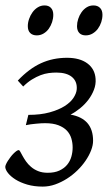

<svg xmlns="http://www.w3.org/2000/svg" viewBox="-21 -671 400 711"><path d="M323.7 -149.9Q323.7 -133.3 316.4 -114.3Q309.1 -95.2 296.1 -76.2Q283.2 -57.1 265.4 -39.8Q247.6 -22.5 226.8 -9.3Q206.1 3.9 183.3 12Q160.6 20 137.2 20Q105.5 20 79.8 12.5Q54.2 4.9 36.4 -6.3Q18.6 -17.6 8.8 -30Q-1 -42.5 -1.5 -52.7Q-1.5 -56.6 1.2 -62.7Q3.9 -68.8 8.3 -75.7Q12.7 -82.5 18.1 -89.6Q23.4 -96.7 29.1 -102.3Q34.7 -107.9 39.8 -111.6Q44.9 -115.2 48.3 -115.2Q50.8 -115.2 54.2 -109.1Q57.6 -103 62.7 -93.5Q67.9 -84 75.4 -73.2Q83 -62.5 94 -53Q105 -43.5 120.1 -37.4Q135.3 -31.2 155.8 -31.2Q181.2 -31.2 198.7 -39.3Q216.3 -47.4 227.3 -60.5Q238.3 -73.7 243.2 -90.6Q248 -107.4 248 -125Q248 -142.1 243.2 -158.4Q238.3 -174.8 226.6 -187.3Q214.8 -199.7 195.1 -207.3Q175.3 -214.8 146 -214.8Q140.1 -214.8 131.3 -214.4Q122.6 -213.9 112.5 -212.9Q102.5 -211.9 92.8 -210.7Q83 -209.5 74.7 -207.5L84 -245.6Q129.4 -245.6 162.8 -254.9Q196.3 -264.2 218.3 -278.1Q240.2 -292 251.2 -308.8Q262.2 -325.7 263.2 -340.8Q265.1 -369.6 245.4 -386Q225.6 -402.3 187.5 -402.3Q174.3 -402.3 159.4 -400.4Q144.5 -398.4 129.2 -392.6Q113.8 -386.7 97.4 -376.7Q81.1 -366.7 64.9 -350.6L44.9 -372.6Q86.4 -416.5 130.6 -436.8Q174.8 -457 227.1 -457Q274.4 -457 302.5 -436.3Q330.6 -415.5 333 -378.9Q334.5 -358.4 326.9 -338.6Q319.3 -318.8 306.2 -301.5Q293 -284.2 275.6 -270Q258.3 -255.9 240.2 -246.6Q323.7 -231.9 323.7 -149.9ZM176.3 -616.2Q176.3 -602.5 171.9 -589.1Q167.5 -575.7 159.7 -564.7Q151.9 -553.7 140.4 -546.9Q128.9 -540 115.2 -540Q99.6 -540 90.8 -548.8Q82 -557.6 82 -574.2Q82 -587.4 86.7 -600.8Q91.3 -614.3 99.4 -625.5Q107.4 -636.7 118.9 -643.8Q130.4 -650.9 144 -650.9Q159.2 -650.9 167.7 -641.8Q176.3 -632.8 176.3 -616.2ZM358.4 -616.2Q358.4 -602.5 354 -589.1Q349.6 -575.7 341.6 -564.7Q333.5 -553.7 322 -546.9Q310.5 -540 296.4 -540Q281.2 -540 272.7 -548.8Q264.2 -557.6 264.2 -574.2Q264.2 -587.4 268.6 -600.8Q272.9 -614.3 280.8 -625.5Q288.6 -636.7 299.8 -643.8Q311 -650.9 325.2 -650.9Q340.3 -650.9 349.4 -641.8Q358.4 -632.8 358.4 -616.2Z"/></svg>

Font: Gentium Plus
Style: Italic
Weight: 400
Italic angle: -8°
Designer: J. Victor Gaultney, Annie Olsen, Iska Routamaa
Foundry: SIL International
Version: Version 1.510